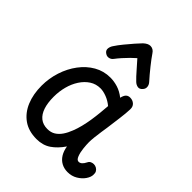

<svg xmlns="http://www.w3.org/2000/svg" viewBox="-234 -956 1090 1090"><g transform="rotate(45 311.0 -411.0)"><path d="M51 -234Q51 -293 69 -348.5Q87 -404 120 -448Q153 -492 197.5 -517.5Q242 -543 295 -543Q325 -543 355.5 -533.5Q386 -524 415 -501Q420 -523 429.5 -532.5Q439 -542 455 -542Q475 -542 489 -529.5Q503 -517 502 -494Q501 -463 495 -417.5Q489 -372 483 -327Q481 -313 477 -287.5Q473 -262 470.5 -237Q468 -212 468 -197Q468 -178 471 -149.5Q474 -121 482.5 -99Q491 -77 505 -77Q516 -77 525 -85Q534 -93 542 -109Q547 -120 556.5 -124.5Q566 -129 576 -129Q587 -129 597 -123.5Q607 -118 612.5 -108.5Q618 -99 617 -85Q617 -66 602 -44Q587 -22 561 -6.5Q535 9 502 9Q474 9 452 -3Q430 -15 416 -37.5Q402 -60 397 -92Q367 -48 331 -23.5Q295 1 245 1Q181 1 138 -29.5Q95 -60 73 -113Q51 -166 51 -234ZM144 -238Q144 -189 155.5 -154.5Q167 -120 190 -101.5Q213 -83 248 -83Q276 -83 296 -95.5Q316 -108 331 -130Q346 -152 357 -181Q367 -206 374.5 -236Q382 -266 387 -298.5Q392 -331 395 -362Q398 -393 400 -419Q376 -439 348.5 -449.5Q321 -460 299 -460Q263 -460 234.5 -441.5Q206 -423 185.5 -391.5Q165 -360 154.5 -320.5Q144 -281 144 -238ZM234 -632Q224 -618 207.5 -615.5Q191 -613 176 -627Q166 -637 168 -651.5Q170 -666 179 -679Q194 -702 215 -727.5Q236 -753 256 -776Q276 -799 288 -811Q299 -821 309 -826Q319 -831 329 -831Q340 -831 349.5 -825.5Q359 -820 366 -809Q382 -785 411.5 -748Q441 -711 468 -681Q479 -669 480.5 -654Q482 -639 471 -627Q458 -612 442.5 -615Q427 -618 415 -630Q395 -649 370.5 -677.5Q346 -706 325 -729Q312 -718 295 -701Q278 -684 262 -666Q246 -648 234 -632Z"/></g></svg>

Font: Playpen Sans Arabic
Style: Regular
Weight: 400
Designer: Azza Alameddine, Laura Meseguer, Veronika Burian, José Scaglione
Foundry: TypeTogether
Version: Version 2.000